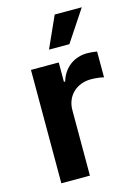

<svg xmlns="http://www.w3.org/2000/svg" viewBox="-117 -830 637 893"><g transform="rotate(-15 201.5 -383.0)"><path d="M64.5 0H202.1V-315.4C202.1 -383.8 252.9 -431.6 322.3 -431.6C344.2 -431.6 372.1 -428.2 383.8 -424.3V-548.8C371.1 -551.3 351.6 -553.2 336.9 -553.2C275.4 -553.2 223.6 -517.6 204.1 -452.6H198.2V-545.9H64.5ZM169.9 -615.2H268.1L368.2 -766.1H237.8Z"/></g></svg>

Font: Raveo SemiBold
Style: Regular
Weight: 600
Designer: Jakub Foglar, Rasmus Andersson (Inter)
Foundry: Jakubfoglar.com
Version: Version 1.100;Glyphs 3.2.3 (3260)